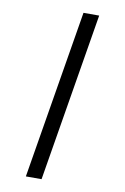

<svg xmlns="http://www.w3.org/2000/svg" viewBox="-103 -882 706 1084"><g transform="rotate(10 250.0 -340.0)"><path d="M125 143 285 -823H375L215 143Z"/></g></svg>

Font: Iosevka Curly Slab Medium
Style: Italic
Weight: 500
Italic angle: -9°
Monospace: yes
Designer: Belleve Invis
Foundry: Belleve Invis
Version: Version 22.1.2; ttfautohint (v1.8.4)